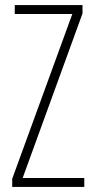

<svg xmlns="http://www.w3.org/2000/svg" viewBox="-20 -734 371 754"><path d="M311 0H28V-32L264 -679H38V-714H304V-681L69 -35H311Z"/></svg>

Font: Noto Sans Lao ExtraCondensed ExtraLight
Style: Regular
Weight: 200
Width: 2
Designer: Monotype Design Team
Foundry: Monotype Imaging Inc.
Version: Version 2.003; ttfautohint (v1.8.4.7-5d5b)